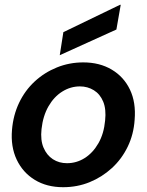

<svg xmlns="http://www.w3.org/2000/svg" viewBox="-20 -768 611 800"><path d="M243 12Q175 12 125 -18.5Q75 -49 49.5 -103Q24 -157 30 -227Q35 -288 59.5 -339.5Q84 -391 124.5 -428.5Q165 -466 217 -487Q269 -508 327 -508Q395 -508 445.5 -478Q496 -448 521.5 -394.5Q547 -341 541 -269Q537 -208 512 -156.5Q487 -105 446 -67.5Q405 -30 353.5 -9Q302 12 243 12ZM259 -88Q299 -88 333 -109.5Q367 -131 390 -171Q413 -211 418 -266Q423 -313 410 -344.5Q397 -376 371 -392Q345 -408 313 -408Q274 -408 239.5 -386.5Q205 -365 182 -325Q159 -285 153 -230Q148 -184 161.5 -152.5Q175 -121 200.5 -104.5Q226 -88 259 -88ZM229 -538 244 -634 480 -748H483L465 -645Z"/></svg>

Font: DM Sans 36pt SemiBold
Style: Italic
Weight: 600
Italic angle: -10°
Designer: Colophon Foundry, Jonny Pinhorn
Foundry: Colophon Foundry
Version: Version 4.004;gftools[0.9.30]